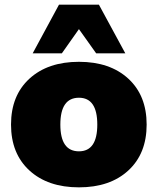

<svg xmlns="http://www.w3.org/2000/svg" viewBox="-20 -785 671 817"><path d="M119.1 -558.1 231 -765.1H400.9L513.2 -558.1H389.2L315.9 -661.1L243.2 -558.1ZM526.1 -59.6Q448.2 12.2 315.9 12.2Q183.6 12.2 105.2 -59.6Q26.9 -131.3 26.9 -254.9Q26.9 -378.4 105.2 -450.2Q183.6 -522 315.9 -522Q448.2 -522 526.1 -450.2Q604 -378.4 604 -254.9Q604 -131.3 526.1 -59.6ZM315.9 -141.1Q394 -141.1 394 -254.9Q394 -369.1 315.9 -369.1Q236.8 -369.1 236.8 -254.9Q236.8 -141.1 315.9 -141.1Z"/></svg>

Font: Mulish ExtraBlack
Style: Regular
Weight: 1000
Designer: Vernon Adams
Foundry: Vernon Adams
Version: Version 3.603; ttfautohint (v1.8.3)